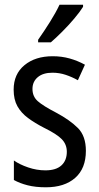

<svg xmlns="http://www.w3.org/2000/svg" viewBox="-20 -786 421 816"><path d="M345 -145Q345 -70 299.5 -30Q254 10 175 10Q131 10 97.5 1.5Q64 -7 39 -21V-104Q63 -87 99.5 -74.5Q136 -62 173 -62Q218 -62 241 -83Q264 -104 264 -141Q264 -172 243 -194Q222 -216 167 -243Q128 -263 99 -284.5Q70 -306 54 -334.5Q38 -363 38 -405Q38 -471 84 -509Q130 -547 204 -547Q242 -547 276 -537.5Q310 -528 341 -511L311 -445Q286 -459 259 -468Q232 -477 203 -477Q163 -477 140.5 -458Q118 -439 118 -408Q118 -376 140.5 -356Q163 -336 219 -307Q277 -276 311 -242Q345 -208 345 -145ZM333 -757Q320 -736 296 -707.5Q272 -679 244.5 -651.5Q217 -624 196 -606H142V-617Q168 -654 192.5 -693Q217 -732 233 -766H333Z"/></svg>

Font: Noto Sans Ethiopic Cond
Style: Regular
Weight: 400
Width: 3
Designer: Monotype Design Team
Foundry: Monotype Imaging Inc.
Version: Version 2.102; ttfautohint (v1.8.4.7-5d5b)